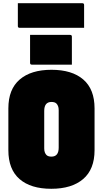

<svg xmlns="http://www.w3.org/2000/svg" viewBox="-20 -1154 640 1194"><path d="M167 -937H416Q427 -937 427 -926V-752H178Q167 -752 167 -763ZM300 -720Q428 -720 498 -659.5Q568 -599 568 -480V-220Q568 -101 497 -40.5Q426 20 299 20Q171 20 101.5 -40.5Q32 -101 32 -220V-480Q32 -599 102.5 -659.5Q173 -720 300 -720ZM255 -231Q255 -216 259 -206Q263 -196 269 -190Q279 -180 300 -180Q345 -180 345 -236V-469Q345 -484 341 -494Q337 -504 331 -510Q321 -520 300 -520Q255 -520 255 -464ZM91 -1134H492Q503 -1134 503 -1123V-981H102Q91 -981 91 -992Z"/></svg>

Font: Recursive Mn Lnr St XBk
Style: Regular
Weight: 1000
Monospace: yes
Version: Version 1.079;hotconv 1.0.112;makeotfexe 2.5.65598; ttfautoh